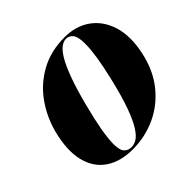

<svg xmlns="http://www.w3.org/2000/svg" viewBox="-176 -894 1086 1086"><g transform="rotate(-45 367.0 -351.0)"><path d="M477.5 -712Q566 -712 630 -666.8Q694 -621.5 720.5 -537.8Q747 -454 722.5 -338Q698.5 -225.5 636.5 -148Q574.5 -70.5 487.2 -30.2Q400 10 301 10Q202.5 10 137.8 -34Q73 -78 52 -163.2Q31 -248.5 62.5 -372Q87.5 -466 143 -543.2Q198.5 -620.5 282.8 -666.2Q367 -712 477.5 -712ZM305.5 -4Q326 -4 347.8 -17Q369.5 -30 393.2 -67Q417 -104 442.5 -174Q468 -244 495 -358Q515 -442 524 -501.5Q533 -561 533 -600.5Q533.5 -657 517.5 -678.5Q501.5 -700 475 -700Q456.5 -700 435.5 -685.2Q414.5 -670.5 391.8 -633Q369 -595.5 343.8 -527.5Q318.5 -459.5 291 -353Q267 -259.5 256 -196.5Q245 -133.5 244.5 -93.5Q244 -40.5 260.8 -22.2Q277.5 -4 305.5 -4Z"/></g></svg>

Font: Fraunces 144pt S000 Black
Style: Italic
Weight: 900
Italic angle: -16°
Version: Version 1.000; ttfautohint (v1.8.3)